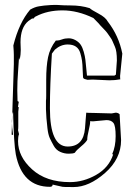

<svg xmlns="http://www.w3.org/2000/svg" viewBox="-20 -741 528 777"><path d="M355 -419 334 -418Q332 -419 327 -420Q316 -422 316 -429Q315 -437 314.5 -458.5Q314 -480 312 -494.5Q310 -509 305 -526Q295 -561 254 -561Q226 -561 202 -540L190 -524Q182 -396 182 -303Q182 -148 254 -148Q318 -148 324 -222Q325 -235 326.5 -254.5Q328 -274 329 -285Q336 -284 357 -284Q378 -284 432 -282L448 -285Q457 -285 464 -279L470 -174Q470 -98 405 -41Q340 16 278 16Q235 16 233 15L193 6Q193 15 182 15Q70 15 44 -116Q36 -159 33 -285L32 -287Q28 -275 28 -251Q28 -227 33 -195L27 -196L36 -481V-519Q36 -531 34 -557Q57 -649 102 -702Q121 -713 138 -715.5Q155 -718 159 -718.5Q163 -719 172 -719.5Q181 -720 184 -720.5Q187 -721 198 -721H211Q239 -719 266 -719Q308 -719 343 -708Q350 -701 378.5 -686Q407 -671 416 -654Q461 -596 475 -524L466 -434Q466 -421 467 -420Q446 -416 422 -416ZM411 -255 357 -250Q346 -250 345 -251Q345 -238 339 -213.5Q333 -189 333 -175Q327 -164 308 -148.5Q289 -133 283 -123Q276 -119 258 -119Q240 -119 223.5 -126.5Q207 -134 197.5 -151Q188 -168 181.5 -182Q175 -196 172 -222Q167 -264 166 -298V-333Q167 -340 167 -354V-418Q167 -473 174.5 -509.5Q182 -546 206 -577H211Q219 -577 231 -581.5Q243 -586 257.5 -586Q272 -586 285.5 -578.5Q299 -571 306.5 -560Q314 -549 319 -531Q324 -513 325.5 -499.5Q327 -486 329 -465.5Q331 -445 332 -435H443L449 -439L453 -496Q453 -535 445 -552Q437 -569 435 -575Q433 -581 425 -592Q417 -603 414.5 -607Q412 -611 401 -622.5Q390 -634 388 -636Q382 -644 358 -668Q294 -699 233 -699Q172 -699 126 -675Q122 -674 118.5 -669.5Q115 -665 113 -665L111 -667L95 -656Q63 -630 63 -570L64 -539Q64 -520 60 -500Q58 -500 58 -503.5Q58 -507 57 -509L53 -450Q50 -412 50 -375L51 -332L56 -329Q53 -314 53 -310.5Q53 -307 54 -307L56 -308Q54 -294 54 -289V-230Q54 -219 53 -214L57 -198Q53 -189 53 -170Q53 -107 110 -55.5Q167 -4 263 -4Q318 -4 369.5 -33.5Q421 -63 438 -116L434 -117Q448 -148 448 -190Q448 -232 439 -243.5Q430 -255 411 -255Z"/></svg>

Font: Londrina Sketch
Style: Regular
Weight: 400
Designer: Marcelo Magalhaes
Foundry: Marcelo Magalhaes
Version: Version 1.001 2011